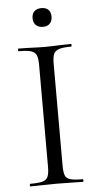

<svg xmlns="http://www.w3.org/2000/svg" viewBox="-56 -833 444 867"><g transform="rotate(-5 166.0 -399.0)"><path d="M284 -12Q287 -12 287 -6Q287 0 284 0Q254 0 236 -1L165 -2L96 -1Q78 0 47 0Q44 0 44 -6Q44 -12 47 -12Q85 -12 102.5 -17Q120 -22 126.5 -36.5Q133 -51 133 -81V-544Q133 -574 126.5 -588Q120 -602 102.5 -607.5Q85 -613 47 -613Q44 -613 44 -619Q44 -625 47 -625L96 -624Q138 -622 165 -622Q195 -622 237 -624L284 -625Q287 -625 287 -619Q287 -613 284 -613Q247 -613 229 -607Q211 -601 205 -586.5Q199 -572 199 -542V-81Q199 -50 205 -36Q211 -22 228.5 -17Q246 -12 284 -12ZM122 -756Q122 -776 133.5 -787Q145 -798 166 -798Q186 -798 197 -787Q208 -776 208 -756Q208 -736 197 -724.5Q186 -713 166 -713Q145 -713 133.5 -724.5Q122 -736 122 -756Z"/></g></svg>

Font: Cormorant
Style: Regular
Weight: 400
Designer: Christian Thalmann (Catharsis Fonts)
Foundry: Catharsis Fonts
Version: Version 4.000